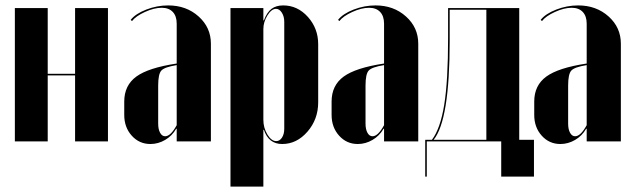

<svg xmlns="http://www.w3.org/2000/svg" viewBox="-20 -525 2351 713"><path d="M35.2 -495.1H157.2V-251H258.8V-495.1H380.9V0H258.8V-245.1H157.2V0H35.2Z M441.4 -98.1V-147.9Q441.4 -208 486.3 -240.7Q531.2 -273.4 636.2 -289.1V-437Q636.2 -465.3 621.6 -480.7Q606.9 -496.1 580.6 -496.1Q552.2 -496.1 518.1 -480.5Q483.9 -464.8 470.2 -446.8L465.3 -451.2Q483.4 -474.1 523.2 -489.5Q563 -504.9 604.5 -504.9Q671.9 -504.9 717.5 -463.9Q763.2 -422.9 763.2 -362.8V0H636.2V-46.9H634.3Q619.1 -20.5 593.3 -5.4Q567.4 9.8 538.6 9.8Q497.1 9.8 469.2 -21.2Q441.4 -52.2 441.4 -98.1ZM593.3 -19Q613.8 -19 636.2 -60.1V-283.2Q590.8 -275.9 579.1 -262.9Q567.4 -250 567.4 -207V-65.9Q567.4 -44.9 574.5 -32Q581.5 -19 593.3 -19Z M835.9 168V-495.1H958V-449.2H960Q971.2 -479.5 988.3 -492.2Q1005.4 -504.9 1031.7 -504.9Q1085 -504.9 1123.3 -462.2Q1161.6 -419.4 1161.6 -360.8V-145Q1161.6 -82 1121.8 -36.1Q1082 9.8 1027.8 9.8Q977.5 9.8 960 -43H958V168ZM958 -80.1Q958 -50.3 972.9 -25.6Q987.8 -1 1005.9 -1Q1018.6 -1 1027.1 -13.9Q1035.6 -26.9 1035.6 -46.9V-443.8Q1035.6 -463.9 1026.6 -478Q1017.6 -492.2 1004.9 -492.2Q988.3 -492.2 973.1 -467.8Q958 -443.4 958 -417Z M1211.4 -98.1V-147.9Q1211.4 -208 1256.3 -240.7Q1301.3 -273.4 1406.2 -289.1V-437Q1406.2 -465.3 1391.6 -480.7Q1377 -496.1 1350.6 -496.1Q1322.3 -496.1 1288.1 -480.5Q1253.9 -464.8 1240.2 -446.8L1235.4 -451.2Q1253.4 -474.1 1293.2 -489.5Q1333 -504.9 1374.5 -504.9Q1441.9 -504.9 1487.5 -463.9Q1533.2 -422.9 1533.2 -362.8V0H1406.2V-46.9H1404.3Q1389.2 -20.5 1363.3 -5.4Q1337.4 9.8 1308.6 9.8Q1267.1 9.8 1239.3 -21.2Q1211.4 -52.2 1211.4 -98.1ZM1363.3 -19Q1383.8 -19 1406.2 -60.1V-283.2Q1360.8 -275.9 1349.1 -262.9Q1337.4 -250 1337.4 -207V-65.9Q1337.4 -44.9 1344.5 -32Q1351.6 -19 1363.3 -19Z M1564.9 130.9H1559.1V-5.9H1584Q1615.2 -46.9 1629.6 -135.7Q1644 -224.6 1644 -383.8V-495.1H1908.2V-5.9H1962.9V130.9H1841.3V0H1564.9ZM1590.3 -5.9H1786.1V-488.8H1649.9V-373Q1649.9 -78.6 1590.3 -5.9Z M1963.9 -98.1V-147.9Q1963.9 -208 2008.8 -240.7Q2053.7 -273.4 2158.7 -289.1V-437Q2158.7 -465.3 2144 -480.7Q2129.4 -496.1 2103 -496.1Q2074.7 -496.1 2040.5 -480.5Q2006.3 -464.8 1992.7 -446.8L1987.8 -451.2Q2005.9 -474.1 2045.7 -489.5Q2085.4 -504.9 2127 -504.9Q2194.3 -504.9 2240 -463.9Q2285.6 -422.9 2285.6 -362.8V0H2158.7V-46.9H2156.7Q2141.6 -20.5 2115.7 -5.4Q2089.8 9.8 2061 9.8Q2019.5 9.8 1991.7 -21.2Q1963.9 -52.2 1963.9 -98.1ZM2115.7 -19Q2136.2 -19 2158.7 -60.1V-283.2Q2113.3 -275.9 2101.6 -262.9Q2089.8 -250 2089.8 -207V-65.9Q2089.8 -44.9 2096.9 -32Q2104 -19 2115.7 -19Z"/></svg>

Font: Moniqa Black Display
Style: Regular
Weight: 900
Designer: Rajesh Rajput
Foundry: Rajesh Rajput
Version: Version 1.000